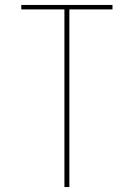

<svg xmlns="http://www.w3.org/2000/svg" viewBox="-20 -755 540 775"><path d="M240 0V-717H66V-735H434V-717H260V0Z"/></svg>

Font: Iosevka Curly Thin
Style: Regular
Weight: 100
Monospace: yes
Designer: Belleve Invis
Foundry: Belleve Invis
Version: Version 22.1.2; ttfautohint (v1.8.4)